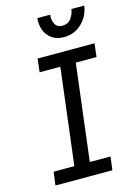

<svg xmlns="http://www.w3.org/2000/svg" viewBox="-135 -986 746 1056"><g transform="rotate(-15 238.0 -457.5)"><path d="M45 0 55 -76H173L240 -624H122L131 -700H455L446 -624H328L261 -76H379L369 0ZM303 -776Q261 -776 233.5 -796Q206 -816 194.5 -847.5Q183 -879 187 -915H260Q256 -886 268 -862.5Q280 -839 310 -839Q342 -839 359.5 -862.5Q377 -886 381 -915H454Q450 -879 430 -847.5Q410 -816 378 -796Q346 -776 303 -776Z"/></g></svg>

Font: Inclusive Sans
Style: Italic
Weight: 400
Italic angle: -7°
Designer: Olivia King
Foundry: Olivia King
Version: Version 2.004